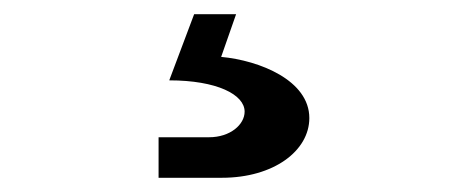

<svg xmlns="http://www.w3.org/2000/svg" viewBox="-20 -44 640 270"><path d="M203 206H292C365 206 415 168 415 122C415 69 345 41 291 36L312 -24H253L218 69C285 69 324 89 324 113C324 131 304 149 274 149H203Z"/></svg>

Font: JetBrains Mono Medium
Style: Regular
Weight: 436
Monospace: yes
Designer: Philipp Nurullin, Konstantin Bulenkov
Foundry: JetBrains
Version: Version 2.305